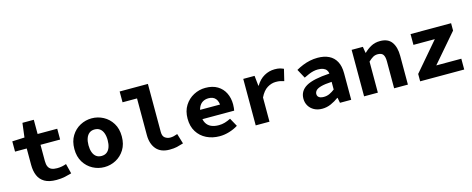

<svg xmlns="http://www.w3.org/2000/svg" viewBox="-35 -1334 4870 1979"><g transform="rotate(-15 2400.0 -344.0)"><path d="M388.2 12Q309.3 12 262.5 -15.3Q215.7 -42.6 195 -91.6Q174.3 -140.5 174.3 -205.6V-380.8H49.5V-490.4L180.9 -496.1L199.8 -647.8H321.2V-496.1H530.6V-380.8H321.2V-207.5Q321.2 -170.3 332.2 -147.1Q343.2 -124 366.2 -113.6Q389.3 -103.3 425.4 -103.3Q453.9 -103.3 478 -108.3Q502 -113.2 523.7 -121L550.3 -14.8Q517.3 -5 477.6 3.5Q437.8 12 388.2 12Z M900 12Q834.5 12 776.8 -18.7Q719 -49.5 683 -107.5Q646.9 -165.6 646.9 -247.9Q646.9 -330.4 683 -388.5Q719 -446.7 776.8 -477.4Q834.5 -508.1 900 -508.1Q965.5 -508.1 1023.2 -477.4Q1081 -446.7 1117 -388.5Q1153.1 -330.4 1153.1 -247.9Q1153.1 -165.6 1117 -107.5Q1081 -49.5 1023.2 -18.7Q965.5 12 900 12ZM900 -106.6Q933.9 -106.6 956.7 -123.9Q979.4 -141.2 990.9 -173.1Q1002.4 -205 1002.4 -247.9Q1002.4 -290.8 990.9 -322.8Q979.4 -354.7 956.7 -372.1Q933.9 -389.5 900 -389.5Q866.1 -389.5 843.4 -372.1Q820.7 -354.7 809.2 -322.8Q797.6 -290.8 797.6 -247.9Q797.6 -205 809.2 -173.1Q820.7 -141.2 843.4 -123.9Q866.1 -106.6 900 -106.6Z M1595.2 12Q1501.6 12 1453.7 -44Q1405.9 -100.1 1405.9 -194V-585.1H1251.4V-700.5H1552.8V-188Q1552.8 -142.2 1577.7 -124.4Q1602.6 -106.5 1633.4 -106.5Q1650.8 -106.5 1669.2 -110.6Q1687.6 -114.6 1710.9 -123L1743.5 -14.8Q1705.4 -2.8 1673.6 4.6Q1641.7 12 1595.2 12Z M2130 12Q2052.7 12 1990.3 -18.7Q1927.9 -49.4 1891.5 -107.7Q1855 -165.9 1855 -248.3Q1855 -329.5 1891.8 -387.6Q1928.6 -445.7 1987.6 -476.9Q2046.7 -508.1 2113.1 -508.1Q2189.6 -508.1 2241.6 -476.7Q2293.7 -445.3 2320.2 -391.4Q2346.7 -337.6 2346.7 -270Q2346.7 -250.2 2344.6 -231.8Q2342.5 -213.4 2340.5 -204.1H1964.1V-302.8H2241L2217.8 -274.7Q2217.8 -334.7 2192.4 -365.5Q2167 -396.2 2118 -396.2Q2081.7 -396.2 2054.7 -380Q2027.7 -363.7 2012.7 -330.8Q1997.6 -297.8 1997.6 -248.3Q1997.6 -196.9 2015.8 -164.3Q2033.9 -131.6 2067.9 -115.9Q2101.9 -100.2 2150.1 -100.2Q2184 -100.2 2214.4 -109.1Q2244.9 -118 2277.9 -134.6L2326.7 -46Q2284.2 -19.1 2232.3 -3.6Q2180.3 12 2130 12Z M2515.6 0V-496.1H2636.4L2647.8 -387.7H2651.4Q2688 -448.8 2740.7 -478.5Q2793.4 -508.1 2852.4 -508.1Q2885.3 -508.1 2905.9 -502.9Q2926.4 -497.7 2947.8 -488.1L2918 -364.5Q2895.1 -372.1 2876.4 -375.7Q2857.6 -379.3 2830.3 -379.3Q2784 -379.3 2739.5 -352.1Q2695 -324.9 2662.6 -258.2V0Z M3224.4 12Q3174.2 12 3137.8 -8.1Q3101.3 -28.2 3081.4 -62Q3061.4 -95.9 3061.4 -137.6Q3061.4 -220.9 3136.6 -264.9Q3211.9 -308.8 3387.6 -319.4Q3385.1 -341.6 3373 -357.7Q3360.8 -373.8 3338.3 -382.5Q3315.7 -391.1 3282.4 -391.1Q3258.5 -391.1 3234.1 -385.5Q3209.7 -379.9 3184.4 -369.2Q3159.1 -358.6 3131.1 -344.6L3078.8 -441.1Q3113.1 -460.7 3150.8 -476Q3188.5 -491.4 3228.6 -499.7Q3268.6 -508.1 3310.8 -508.1Q3380.6 -508.1 3430.6 -483.5Q3480.7 -459 3507.6 -409.3Q3534.6 -359.6 3534.6 -283.6V0H3414.7L3404.1 -55.9H3400.4Q3362.6 -27.6 3317.6 -7.8Q3272.7 12 3224.4 12ZM3270.9 -101.7Q3304.1 -101.7 3332.9 -115.2Q3361.6 -128.7 3387.6 -149.2V-230.8Q3314.6 -227 3274.2 -216Q3233.8 -205 3218 -187.8Q3202.2 -170.5 3202.2 -149.3Q3202.2 -133.7 3210.7 -122.8Q3219.3 -111.8 3234.7 -106.7Q3250.1 -101.7 3270.9 -101.7Z M3672.1 0V-496.1H3792L3802.6 -429.8H3806.6Q3838.9 -462 3880.7 -485Q3922.5 -508.1 3978 -508.1Q4061.9 -508.1 4100.8 -454.1Q4139.7 -400.1 4139.7 -306.2V0H3992.7V-287.4Q3992.7 -337 3976.4 -359.9Q3960.1 -382.9 3919.5 -382.9Q3890.2 -382.9 3867.8 -369.6Q3845.4 -356.4 3819.1 -331.2V0Z M4270.4 0V-78.6L4528.9 -380.8H4300.8V-496.1H4733.4V-417.5L4473.3 -115.3H4740.5V0Z"/></g></svg>

Font: Source Code Pro ExtraLight
Style: Regular
Weight: 200
Monospace: yes
Designer: Paul D. Hunt, Teo Tuominen
Foundry: Adobe
Version: Version 1.026;hotconv 1.1.0;makeotfexe 2.6.0